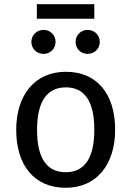

<svg xmlns="http://www.w3.org/2000/svg" viewBox="-20 -880 624 912"><path d="M57 -263C57 -96 142 12 292 12C441 12 527 -101 527 -264C527 -431 443 -539 293 -539C143 -539 57 -426 57 -263ZM156 -263C156 -401 205 -465 293 -465C380 -465 428 -401 428 -264C428 -126 380 -62 292 -62C204 -62 156 -126 156 -263ZM155 -860V-791H428V-860ZM396 -624C429 -624 454 -649 454 -681C454 -713 429 -738 396 -738C364 -738 339 -713 339 -681C339 -649 364 -624 396 -624ZM129 -681C129 -649 154 -624 187 -624C219 -624 244 -649 244 -681C244 -713 219 -738 187 -738C154 -738 129 -713 129 -681Z"/></svg>

Font: FiraGO Unicode
Style: Regular
Weight: 400
Designer: bBox Type
Foundry: bBox Type GmbH
Version: Version 1.001;PS 001.001;hotconv 1.0.88;makeotf.lib2.5.64775